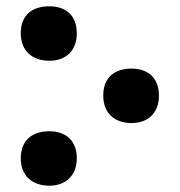

<svg xmlns="http://www.w3.org/2000/svg" viewBox="-20 -577 571 610"><path d="M137 -384C187 -384 224 -414 224 -471C224 -529 188 -557 137 -557C83 -557 46 -530 46 -471C46 -414 84 -384 137 -384ZM398 -186C448 -186 485 -216 485 -273C485 -331 449 -359 398 -359C345 -359 308 -332 308 -273C308 -216 346 -186 398 -186ZM137 13C187 13 224 -18 224 -74C224 -132 187 -160 137 -160C83 -160 46 -132 46 -74C46 -17 84 13 137 13Z"/></svg>

Font: Noto Sans Georgian SemiCondensed Extra
Style: Regular
Weight: 800
Width: 4
Designer: Monotype Design Team
Foundry: Monotype Imaging Inc.
Version: Version 1.901